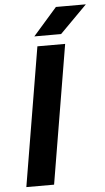

<svg xmlns="http://www.w3.org/2000/svg" viewBox="-60 -927 530 965"><g transform="rotate(-5 205.5 -444.5)"><path d="M150 -700H290L173 0H33ZM260 -889H411L274 -751H139Z"/></g></svg>

Font: Oak Sans
Style: Bold Italic
Weight: 700
Italic angle: -9.5°
Foundry: Erik Kennedy, Walven
Version: Version 1.000